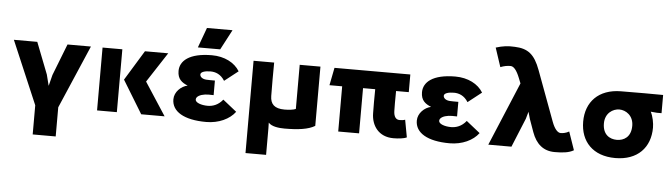

<svg xmlns="http://www.w3.org/2000/svg" viewBox="-54 -977 5004 1430"><g transform="rotate(5 2447.5 -262.0)"><path d="M598 -470H423L331 -234L310 -151L289 -234L197 -470H22L223 2V220H395V2Z M685 -470V0H833V-470ZM865 -246 1015 0H1190L1030 -246L1176 -470H1002Z M1718 -80 1615 -162C1581 -119 1539 -106 1502 -106C1456 -106 1410 -121 1410 -145C1410 -168 1440 -183 1476 -188C1490 -190 1513 -190 1540 -189V-298C1513 -298 1491 -298 1476 -299C1445 -301 1428 -317 1428 -334C1428 -353 1460 -363 1502 -363C1539 -363 1579 -349 1608 -302L1710 -382C1673 -444 1596 -484 1502 -484C1331 -484 1264 -420 1264 -346C1264 -285 1297 -261 1341 -243C1293 -233 1244 -188 1244 -132C1244 -41 1335 15 1502 15C1595 15 1676 -23 1718 -80ZM1392 -533H1559L1638 -683H1447Z M2159 -470V-140C2143 -132 2107 -128 2075 -128C1999 -128 1969 -160 1968 -220C1967 -305 1967 -385 1968 -470H1814V220H1968V24L1967 -21C1991 7 2046 13 2087 13C2188 13 2265 3 2314 -27V-470Z M2901 14C2937 14 2979 10 3001 -1L2977 -131C2964 -126 2949 -125 2935 -125C2908 -125 2892 -147 2891 -189C2890 -229 2890 -258 2891 -338H2986V-470H2419L2393 -338H2488V0H2644V-338H2735C2734 -255 2734 -221 2735 -158C2736 -66 2791 14 2901 14Z M3538 -80 3435 -162C3401 -119 3359 -106 3322 -106C3276 -106 3230 -121 3230 -145C3230 -168 3260 -183 3296 -188C3310 -190 3333 -190 3360 -189V-298C3333 -298 3311 -298 3296 -299C3265 -301 3248 -317 3248 -334C3248 -353 3280 -363 3322 -363C3359 -363 3399 -349 3428 -302L3530 -382C3493 -444 3416 -484 3322 -484C3151 -484 3084 -420 3084 -346C3084 -285 3117 -261 3161 -243C3113 -233 3064 -188 3064 -132C3064 -41 3155 15 3322 15C3415 15 3496 -23 3538 -80Z M4107 12C4162 12 4213 8 4249 -14L4202 -150C4177 -136 4155 -133 4139 -133C4117 -133 4093 -159 4074 -210L3935 -585C3892 -702 3841 -739 3744 -743C3692 -746 3653 -741 3602 -725L3649 -583C3677 -594 3699 -598 3724 -598C3747 -598 3770 -574 3794 -513L3809 -475L3610 0H3783L3872 -217L3887 -270L3902 -217L3936 -122C3967 -36 4022 12 4107 12Z M4560 -346C4608 -346 4666 -310 4666 -233C4666 -149 4613 -119 4560 -119C4507 -119 4454 -149 4454 -233C4454 -310 4512 -346 4560 -346ZM4299 -233C4299 -84 4393 17 4560 17C4727 17 4821 -84 4821 -233C4821 -266 4812 -316 4794 -350L4840 -346H4875V-482C4780 -483 4707 -483 4560 -482C4393 -481 4299 -380 4299 -233Z"/></g></svg>

Font: Kreadon Extra Bold
Style: Regular
Weight: 800
Designer: kohakuno
Foundry: StudioGnu
Version: Version 1.000;Glyphs 3.1.2 (3151)